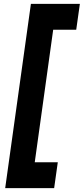

<svg xmlns="http://www.w3.org/2000/svg" viewBox="-20 -800 436 1000"><path d="M7 180 141 -780H396L377 -645H257L161 45H281L262 180Z"/></svg>

Font: Mohave Light
Style: Bold Italic
Weight: 700
Italic angle: -8°
Version: Version 2.003